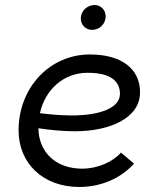

<svg xmlns="http://www.w3.org/2000/svg" viewBox="-20 -740 640 765"><path d="M296 5C379 5 459 -27 514 -88L462 -132C429 -95 370 -68 307 -68C200 -68 134 -136 133 -229C180 -222 230 -217 279 -217C415 -217 538 -268 538 -372C538 -467 463 -523 338 -523C180 -523 54 -393 54 -220C54 -92 149 5 296 5ZM347 -621C375 -621 401 -643 401 -675C401 -700 382 -720 357 -720C328 -720 302 -697 302 -666C302 -641 321 -621 347 -621ZM139 -289C160 -383 233 -450 329 -450C420 -450 458 -417 458 -366C458 -310 379 -280 265 -280C224 -280 180 -284 139 -289Z"/></svg>

Font: Fixel Display
Style: Italic
Weight: 400
Italic angle: -10°
Designer: AlfaBravo + MacPaw
Foundry: Kyrylo Tkachov, Marchela Mozhyna, Serhii Makarenko, Maria Weinstein, Zakhar Kryvoshyya
Version: Version 1.210;Glyphs 3.2 (3217)